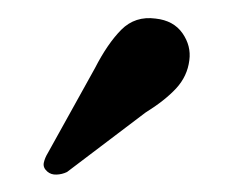

<svg xmlns="http://www.w3.org/2000/svg" viewBox="-20 -717 265 216"><path d="M86.8 -640.3Q101 -668 116.5 -683.6Q132.1 -699.2 155.1 -696.1Q175.3 -693.9 185.3 -679.6Q195.2 -665.3 193 -649.2Q190.8 -631.3 178.2 -617.6Q165.5 -603.9 143.6 -590.3L55.4 -523.5Q49.8 -520.8 43.6 -520.6Q37.4 -520.3 33.1 -524.1Q28.1 -528.5 29.3 -534Q30.5 -539.5 33.9 -545Z"/></svg>

Font: Fraunces
Style: Regular
Weight: 900
Version: Version 1.000;[b76b70a41]